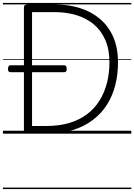

<svg xmlns="http://www.w3.org/2000/svg" viewBox="-20 -905 909 1300"><path d="M169 0Q142 0 142 -19V-856Q142 -866 149 -870.5Q156 -875 170 -875H350Q444 -875 522.5 -850Q601 -825 658.5 -775.5Q716 -726 747.5 -653Q779 -580 779 -483Q779 -403 761 -330.5Q743 -258 705 -197.5Q667 -137 609 -93Q551 -49 473 -24.5Q395 0 295 0ZM197 -52H294Q382 -52 451 -73Q520 -94 571 -133Q622 -172 655 -226Q688 -280 704.5 -345Q721 -410 721 -483Q721 -571 692.5 -635.5Q664 -700 613.5 -741.5Q563 -783 495.5 -803Q428 -823 350 -823H197ZM53 -416Q42 -416 38 -422Q34 -428 34 -438Q34 -449 38 -456Q42 -463 53 -463H413Q424 -463 428 -456Q432 -449 432 -438Q432 -428 428 -422Q424 -416 413 -416ZM0 365H869V375H0ZM0 -20H869V0H0ZM0 -505H869V-500H0ZM0 -885H869V-875H0Z"/></svg>

Font: Playwrite GB S Guides
Style: Regular
Weight: 400
Designer: Veronika Burian, José Scaglione
Foundry: TypeTogether
Version: Version 1.003